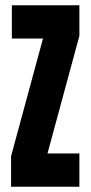

<svg xmlns="http://www.w3.org/2000/svg" viewBox="-20 -708 344 728"><path d="M22 0V-116L143 -562H25V-688H281V-572L160 -126H281V0Z"/></svg>

Font: Saira Ultra Condensed Black
Style: Regular
Weight: 900
Width: 1
Designer: Hector Gatti with collaboration of the Omnibus-Type team
Foundry: Omnibus-Type
Version: Version 1.001; ttfautohint (v1.8)